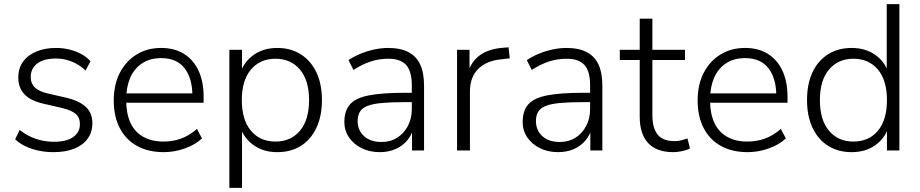

<svg xmlns="http://www.w3.org/2000/svg" viewBox="-20 -725 4433 925"><path d="M238 8Q202 8 167.5 1Q133 -6 103.5 -20Q74 -34 53 -54L75 -99Q100 -79 127 -66.5Q154 -54 182.5 -48Q211 -42 240 -42Q301 -42 333 -65Q365 -88 365 -127Q365 -159 344.5 -176.5Q324 -194 278 -205L191 -225Q128 -239 98 -270.5Q68 -302 68 -352Q68 -395 90.5 -427Q113 -459 154.5 -476.5Q196 -494 250 -494Q283 -494 314 -486.5Q345 -479 371 -465Q397 -451 416 -430L392 -385Q373 -404 349.5 -417Q326 -430 301 -436.5Q276 -443 249 -443Q191 -443 159.5 -419Q128 -395 128 -354Q128 -323 147.5 -304Q167 -285 209 -275L296 -255Q361 -240 393 -210.5Q425 -181 425 -131Q425 -88 402 -56.5Q379 -25 337 -8.5Q295 8 238 8Z M769 8Q694 8 640 -22Q586 -52 557 -108Q528 -164 528 -241Q528 -317 557 -373.5Q586 -430 637.5 -462Q689 -494 756 -494Q821 -494 866.5 -465.5Q912 -437 936.5 -384.5Q961 -332 961 -258V-230H572V-275H923L907 -262Q907 -348 869 -396.5Q831 -445 757 -445Q702 -445 664 -419.5Q626 -394 607 -349.5Q588 -305 588 -247V-242Q588 -178 608.5 -133.5Q629 -89 670 -66Q711 -43 767 -43Q812 -43 851.5 -57Q891 -71 929 -104L953 -58Q921 -28 871 -10Q821 8 769 8Z M1085 180V-485H1146V-364H1135Q1152 -424 1200 -459Q1248 -494 1316 -494Q1381 -494 1429.5 -463Q1478 -432 1504.5 -376Q1531 -320 1531 -243Q1531 -166 1504.5 -109.5Q1478 -53 1430 -22.5Q1382 8 1316 8Q1248 8 1200 -27Q1152 -62 1135 -120H1146V180ZM1307 -43Q1381 -43 1425 -95Q1469 -147 1469 -243Q1469 -338 1425 -390Q1381 -442 1307 -442Q1233 -442 1189 -390Q1145 -338 1145 -243Q1145 -147 1189 -95Q1233 -43 1307 -43Z M1810 8Q1761 8 1722.5 -11Q1684 -30 1661.5 -63Q1639 -96 1639 -137Q1639 -191 1666 -222Q1693 -253 1757 -265.5Q1821 -278 1933 -278H1976V-233H1934Q1867 -233 1821.5 -229Q1776 -225 1750 -214.5Q1724 -204 1713.5 -186Q1703 -168 1703 -142Q1703 -97 1734 -69Q1765 -41 1818 -41Q1861 -41 1893.5 -61.5Q1926 -82 1945 -118Q1964 -154 1964 -200V-314Q1964 -381 1937 -411.5Q1910 -442 1851 -442Q1807 -442 1766.5 -429Q1726 -416 1683 -388L1659 -435Q1685 -453 1716.5 -466Q1748 -479 1782.5 -486.5Q1817 -494 1850 -494Q1909 -494 1947.5 -474Q1986 -454 2004.5 -414Q2023 -374 2023 -311V0H1965V-117H1975Q1966 -78 1943 -50Q1920 -22 1886 -7Q1852 8 1810 8Z M2182 0V-485H2242V-371H2232Q2251 -430 2293.5 -460Q2336 -490 2405 -495L2430 -497L2436 -444L2393 -439Q2322 -432 2283 -392Q2244 -352 2244 -284V0Z M2669 8Q2620 8 2581.5 -11Q2543 -30 2520.5 -63Q2498 -96 2498 -137Q2498 -191 2525 -222Q2552 -253 2616 -265.5Q2680 -278 2792 -278H2835V-233H2793Q2726 -233 2680.5 -229Q2635 -225 2609 -214.5Q2583 -204 2572.5 -186Q2562 -168 2562 -142Q2562 -97 2593 -69Q2624 -41 2677 -41Q2720 -41 2752.5 -61.5Q2785 -82 2804 -118Q2823 -154 2823 -200V-314Q2823 -381 2796 -411.5Q2769 -442 2710 -442Q2666 -442 2625.5 -429Q2585 -416 2542 -388L2518 -435Q2544 -453 2575.5 -466Q2607 -479 2641.5 -486.5Q2676 -494 2709 -494Q2768 -494 2806.5 -474Q2845 -454 2863.5 -414Q2882 -374 2882 -311V0H2824V-117H2834Q2825 -78 2802 -50Q2779 -22 2745 -7Q2711 8 2669 8Z M3224 8Q3143 8 3102.5 -36Q3062 -80 3062 -162V-436H2966V-485H3062V-635H3123V-485H3280V-436H3123V-170Q3123 -109 3148 -77Q3173 -45 3231 -45Q3248 -45 3264 -49.5Q3280 -54 3292 -58L3304 -10Q3293 -3 3269 2.5Q3245 8 3224 8Z M3582 8Q3507 8 3453 -22Q3399 -52 3370 -108Q3341 -164 3341 -241Q3341 -317 3370 -373.5Q3399 -430 3450.5 -462Q3502 -494 3569 -494Q3634 -494 3679.5 -465.5Q3725 -437 3749.5 -384.5Q3774 -332 3774 -258V-230H3385V-275H3736L3720 -262Q3720 -348 3682 -396.5Q3644 -445 3570 -445Q3515 -445 3477 -419.5Q3439 -394 3420 -349.5Q3401 -305 3401 -247V-242Q3401 -178 3421.5 -133.5Q3442 -89 3483 -66Q3524 -43 3580 -43Q3625 -43 3664.5 -57Q3704 -71 3742 -104L3766 -58Q3734 -28 3684 -10Q3634 8 3582 8Z M4083 8Q4018 8 3969.5 -22.5Q3921 -53 3894.5 -109.5Q3868 -166 3868 -243Q3868 -320 3894 -376Q3920 -432 3968.5 -463Q4017 -494 4083 -494Q4151 -494 4199 -459Q4247 -424 4263 -365H4252V-705H4313V0H4253V-121H4263Q4247 -62 4199 -27Q4151 8 4083 8ZM4091 -43Q4166 -43 4209.5 -95Q4253 -147 4253 -243Q4253 -338 4209.5 -390Q4166 -442 4091 -442Q4018 -442 3974 -390Q3930 -338 3930 -243Q3930 -147 3974 -95Q4018 -43 4091 -43Z"/></svg>

Font: Nunito Sans 12pt Light
Style: Regular
Weight: 300
Designer: Vernon Adams
Foundry: Vernon Adams
Version: Version 3.101;gftools[0.9.27]